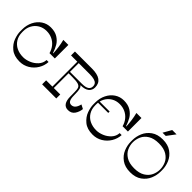

<svg xmlns="http://www.w3.org/2000/svg" viewBox="110 -1898 2896 2896"><g transform="rotate(45 1558.0 -450.0)"><path d="M338.9 -617.5Q266 -617.5 209.3 -583.6Q152.6 -549.6 121.3 -492.2Q90 -434.8 90 -366.1V-346.1Q90 -263.8 126.5 -205Q163 -146.2 224.8 -116.1Q286.5 -85.9 366.4 -85.9Q423.9 -85.9 487.6 -111.9Q551.4 -138 597.5 -188.3Q643.6 -238.6 647.4 -306.8H689.4Q685.6 -226.9 643.2 -156.4Q600.8 -85.9 530 -43.3Q459.2 -0.8 373.5 -0.8Q255.5 -0.8 185.3 -58.9Q115.1 -117.1 87.6 -193.7Q60 -270.2 60 -333.1V-372.1Q60 -463.1 97 -538.6Q134 -614.1 199 -657.6Q264 -701.1 346 -701.1Q437 -701.1 496.5 -663.1Q556 -625.1 587.5 -571.1Q619 -517.1 641 -449.1H647.6Q645 -506.5 636 -572.8Q627 -639 610.9 -700H718.5V-411.2H605Q588.8 -473.1 550.8 -520Q512.9 -566.9 458.8 -592.2Q404.6 -617.5 338.9 -617.5Z M993 -650.5H1023V-78.5H993ZM1222 -700Q1340.6 -700 1399.3 -657.9Q1458 -615.9 1458 -531Q1458 -471.5 1414.1 -435.8Q1370.1 -400 1282.4 -400H1009V-430H1276.5Q1354.4 -430 1389.3 -453.4Q1424.2 -476.9 1424.2 -520.5Q1424.2 -553.9 1407.3 -574.6Q1390.4 -595.2 1353.1 -605.8Q1315.8 -616.4 1253.8 -616.4H859V-700ZM1111 -430Q1208.6 -430 1250.8 -413.9Q1293 -397.8 1305 -356.1Q1317 -314.5 1317 -217.4Q1317 -154.6 1334.3 -122.1Q1351.6 -89.6 1389.4 -89.6Q1465.5 -89.6 1492.6 -204.8L1558 -171Q1551 -104 1515 -52Q1479 0 1407 0Q1349.1 0 1319.1 -43.5Q1289 -87 1289 -173.9Q1289 -184.1 1289 -196Q1289 -207.9 1288.6 -220.9Q1288 -232.8 1288 -243.6Q1288 -254.4 1288 -263.4Q1288 -322.4 1276 -349.9Q1264 -377.4 1225.5 -388.7Q1187 -400 1103 -400H1001V-430ZM1160.4 -85.1V0H859V-85.1Z M1897.9 -617.5Q1825 -617.5 1768.3 -583.6Q1711.6 -549.6 1680.3 -492.2Q1649 -434.8 1649 -366.1V-346.1Q1649 -263.8 1685.5 -205Q1722 -146.2 1783.8 -116.1Q1845.5 -85.9 1925.4 -85.9Q1982.9 -85.9 2046.6 -111.9Q2110.4 -138 2156.5 -188.3Q2202.6 -238.6 2206.4 -306.8H2248.4Q2244.6 -226.9 2202.2 -156.4Q2159.8 -85.9 2089 -43.3Q2018.2 -0.8 1932.5 -0.8Q1814.5 -0.8 1744.3 -58.9Q1674.1 -117.1 1646.6 -193.7Q1619 -270.2 1619 -333.1V-372.1Q1619 -463.1 1656 -538.6Q1693 -614.1 1758 -657.6Q1823 -701.1 1905 -701.1Q1996 -701.1 2055.5 -663.1Q2115 -625.1 2146.5 -571.1Q2178 -517.1 2200 -449.1H2206.6Q2204 -506.5 2195 -572.8Q2186 -639 2169.9 -700H2277.5V-411.2H2164Q2147.8 -473.1 2109.8 -520Q2071.9 -566.9 2017.8 -592.2Q1963.6 -617.5 1897.9 -617.5ZM1638 -400V-430H1869V-400Z M3054.1 -334Q3054.1 -256 3022.1 -179.5Q2990.1 -103 2918.6 -51.5Q2847.1 0 2735.1 0Q2623.1 0 2551.6 -51.5Q2480.1 -103 2448.1 -179.5Q2416.1 -256 2416.1 -334V-366Q2416.1 -444 2448.1 -520.5Q2480.1 -597 2551.6 -648.5Q2623.1 -700 2735.1 -700Q2847.1 -700 2918.6 -648.5Q2990.1 -597 3022.1 -520.5Q3054.1 -444 3054.1 -366ZM2735.1 -85.1Q2840.9 -85.1 2906.1 -125.7Q2971.2 -166.2 2998.6 -226.3Q3026 -286.4 3026 -349Q3026 -414.8 2998.6 -475.4Q2971.2 -536 2906.4 -576.2Q2841.5 -616.4 2735.1 -616.4Q2628.8 -616.4 2563.9 -576.2Q2499 -536 2471.6 -475.4Q2444.2 -414.8 2444.2 -349Q2444.2 -286.4 2471.6 -226.3Q2499 -166.2 2564.2 -125.7Q2629.4 -85.1 2735.1 -85.1ZM2826.5 -900 2727.5 -768H2658.8L2733.8 -900Z"/></g></svg>

Font: Space Cowgirl
Style: Regular
Weight: 400
Designer: Valery Marier
Foundry: Valery Marier
Version: Version 1.000